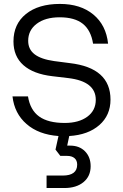

<svg xmlns="http://www.w3.org/2000/svg" viewBox="-20 -679 620 968"><path d="M325.2 -285.2 243.2 -294.9Q147.9 -306.2 97.9 -350.6Q47.9 -395 47.9 -470.2Q47.9 -557.6 110.8 -608.4Q173.8 -659.2 282.2 -659.2Q386.2 -659.2 450.7 -605.7Q515.1 -552.2 524.9 -459H449.2Q438.5 -526.4 397.5 -559.1Q356.4 -591.8 280.8 -591.8Q208.5 -591.8 165.3 -559.3Q122.1 -526.9 122.1 -473.1Q122.1 -430.2 154.5 -405.3Q187 -380.4 252.9 -371.1L332 -360.8Q537.1 -336.9 537.1 -176.8Q537.1 -97.7 480.7 -48.3Q424.3 1 329.1 6.8L318.8 55.2H334Q380.4 55.2 408.7 84Q437 112.8 437 159.2Q437 209.5 400.9 239.3Q364.7 269 304.2 269H214.8V206.1H295.9Q369.1 206.1 369.1 150.9Q369.1 129.9 355.7 118.4Q342.3 106.9 317.9 106.9H284.2L259.8 75.2L274.9 6.8Q174.8 -0.5 113.8 -53.7Q52.7 -106.9 43 -192.9H121.1Q132.3 -124 177.5 -91.6Q222.7 -59.1 306.2 -59.1Q377.4 -59.1 420.2 -90.6Q462.9 -122.1 462.9 -175.8Q462.9 -268.6 325.2 -285.2Z"/></svg>

Font: Overused Grotesk
Style: Regular
Weight: 400
Version: Version 0.002